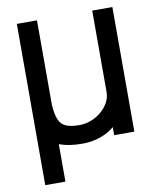

<svg xmlns="http://www.w3.org/2000/svg" viewBox="-88 -687 776 938"><g transform="rotate(-10 300.0 -218.0)"><path d="M60 182V-618H160V-199Q163 -152 174 -125.5Q185 -99 209 -88.5Q233 -78 275 -78Q306 -78 334.5 -89Q363 -100 385.5 -119.5Q408 -139 421 -163Q434 -187 434 -214V-618H534V0H434V-40Q414 -23 389 -11Q364 1 335 7.5Q306 14 275 14Q240 14 211.5 9.5Q183 5 160 -4V182Z"/></g></svg>

Font: Victor Mono
Style: Bold
Weight: 700
Monospace: yes
Designer: Rune Bjørnerås
Version: Version 1.561;gftools[0.9.30]